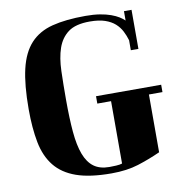

<svg xmlns="http://www.w3.org/2000/svg" viewBox="-86 -799 898 949"><g transform="rotate(-10 363.0 -324.5)"><path d="M597 -563Q590 -587 578.5 -609.5Q567 -632 547.5 -649.5Q528 -667 497.5 -677.5Q467 -688 421 -688Q350 -688 313 -660.5Q276 -633 259.5 -585Q243 -537 241 -471Q239 -405 239 -327Q239 -234 245 -165.5Q251 -97 268 -52Q285 -7 315 15Q345 37 393 37Q407 37 426.5 36Q446 35 457 31V-282H388V-319H715V-282H647V8Q592 33 533.5 51.5Q475 70 398 70Q290 70 222 46Q154 22 115.5 -26Q77 -74 63 -146Q49 -218 49 -313Q49 -435 67.5 -514Q86 -593 128 -638.5Q170 -684 238 -701.5Q306 -719 405 -719Q446 -719 477 -714Q508 -709 531.5 -700.5Q555 -692 571 -682Q587 -672 597 -662V-709H635V-513H597Z"/></g></svg>

Font: Cafe24 ClassicType
Style: Regular
Weight: 400
Designer: Cafe24 thkim, hmlim, mnelim & 4IR
Foundry: Cafe24
Version: Version 1.000